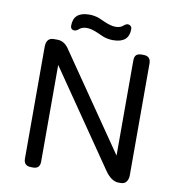

<svg xmlns="http://www.w3.org/2000/svg" viewBox="-90 -920 937 1002"><g transform="rotate(10 378.5 -418.5)"><path d="M142 -679H162Q200 -679 226 -637L570 -137V-640Q570 -661 579 -670Q588 -679 608 -679H617Q656 -679 656 -640V-48Q656 -27 646 -13.5Q636 0 617 0H604Q566 0 531 -51L188 -550V-38Q188 0 152 0H142Q102 0 102 -38V-630Q102 -679 142 -679ZM363 -750Q327 -766 302.5 -766Q278 -766 264 -754Q250 -742 241 -742Q219 -742 219 -764Q219 -837 303 -837Q318 -837 327.5 -835Q337 -833 340.5 -832.5Q344 -832 352 -829Q360 -826 362 -825Q364 -824 374.5 -819.5Q385 -815 387 -814Q423 -798 447.5 -798Q472 -798 486 -810Q500 -822 509 -822Q518 -822 524.5 -816Q531 -810 531 -800Q531 -727 447 -727Q432 -727 422.5 -729Q413 -731 409.5 -731.5Q406 -732 398 -735Q390 -738 388 -739Q386 -740 375.5 -744.5Q365 -749 363 -750Z"/></g></svg>

Font: Merge One
Style: Regular
Weight: 400
Designer: Kosal Sen
Foundry: Philatype
Version: Version 1.001